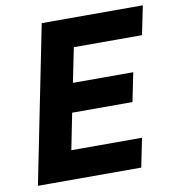

<svg xmlns="http://www.w3.org/2000/svg" viewBox="-79 -769 769 840"><g transform="rotate(-10 305.5 -349.0)"><path d="M481 0H22L162 -698H611L585 -570H282L251 -417H519L493 -289H225L193 -128H507Z"/></g></svg>

Font: IBM Plex Sans
Style: Italic
Weight: 400
Italic angle: -11.31°
Designer: Mike Abbink, Paul van der Laan, Pieter van Rosmalen
Foundry: Bold Monday
Version: Version 3.201